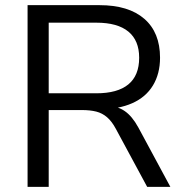

<svg xmlns="http://www.w3.org/2000/svg" viewBox="-20 -725 709 745"><path d="M87 0V-705H366Q479 -705 540 -652Q601 -599 601 -501Q601 -439 573.5 -393.5Q546 -348 493 -324.5Q440 -301 366 -301L376 -314H396Q435 -314 464 -294Q493 -274 517 -230L641 0H551L429 -226Q414 -254 395.5 -270Q377 -286 353.5 -292Q330 -298 297 -298H169V0ZM169 -363H354Q436 -363 478 -397.5Q520 -432 520 -501Q520 -568 478 -602.5Q436 -637 354 -637H169Z"/></svg>

Font: NunitoSans1
Style: Book
Weight: 400
Designer: Vernon Adams
Foundry: Vernon Adams
Version: Version 3.101;gftools[0.9.27]